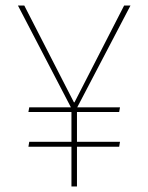

<svg xmlns="http://www.w3.org/2000/svg" viewBox="-20 -676 537 696"><path d="M239 -144H83L86 -162H239V-270H83L86 -287H237L45 -656H68L248 -305H250L430 -656H453L260 -287H415L412 -270H259V-162H415L412 -144H259V0H239Z"/></svg>

Font: Murecho Thin Thin
Style: Regular
Weight: 250
Version: Version 1.010